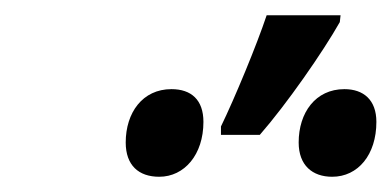

<svg xmlns="http://www.w3.org/2000/svg" viewBox="-20 -858 514 252"><path d="M270 -681H321C356 -721 404 -790 426 -829L427 -838H330C317 -799 288 -729 270 -692ZM416 -626C450 -626 474 -655 474 -698C474 -727 457 -741 432 -741C394 -741 372 -710 372 -671C372 -641 390 -626 416 -626ZM189 -626C222 -626 247 -655 247 -698C247 -727 231 -741 205 -741C167 -741 145 -710 145 -671C145 -641 162 -626 189 -626Z"/></svg>

Font: Noto Sans Display SemiCondensed Medium
Style: Italic
Weight: 500
Width: 4
Italic angle: -12°
Designer: Monotype Design Team
Foundry: Monotype Imaging Inc.
Version: Version 1.900